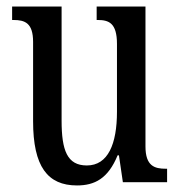

<svg xmlns="http://www.w3.org/2000/svg" viewBox="-20 -556 550 586"><path d="M215 10C269 10 310 -11 339 -82H343L355 0H490V-41H486C452 -41 424 -49 424 -109V-536H275V-495H278C312 -495 337 -486 337 -422V-215C337 -117 310 -51 245 -51C185 -51 168 -97 168 -188V-536H17V-495H21C56 -495 81 -486 81 -428V-186C81 -48 125 10 215 10Z"/></svg>

Font: Noto Serif Devanagari ExtraCondensed
Style: Regular
Weight: 400
Width: 2
Designer: Universal Thirst, Indian Type Foundry and the Monotype Design Team
Foundry: Monotype Imaging Inc.
Version: Version 2.004